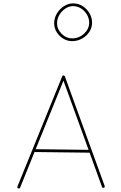

<svg xmlns="http://www.w3.org/2000/svg" viewBox="-20 -1094 712 1127"><path d="M86.9 11.7Q79.1 8.3 82.5 0.5L345.2 -646Q349.1 -654.3 356.9 -649.9Q359.9 -648.4 360.8 -645.5L594.2 -2.9Q597.2 5.4 589.4 7.8Q581.1 10.7 578.6 2.9L505.9 -197.8L182.6 -201.7L98.1 7.3Q94.7 15.1 86.9 11.7ZM352.5 -620.6 189.5 -218.3 500 -214.4ZM520.5 -960.9Q520.5 -931.6 504.4 -907Q488.3 -882.3 461.4 -867.4Q434.6 -852.5 402.8 -852.5Q375.5 -852.5 351.3 -867.2Q327.1 -881.8 312.5 -905.8Q297.9 -929.7 297.9 -957.5Q297.9 -987.8 313.7 -1014.4Q329.6 -1041 355 -1057.6Q380.4 -1074.2 408.7 -1074.2Q439.9 -1074.2 465.1 -1058.1Q490.2 -1042 505.4 -1016.1Q520.5 -990.2 520.5 -960.9ZM503.4 -960.9Q503.4 -985.8 490.5 -1008.1Q477.5 -1030.3 456.1 -1044.2Q434.6 -1058.1 408.7 -1058.1Q385.7 -1058.1 364 -1043.9Q342.3 -1029.8 328.6 -1006.8Q314.9 -983.9 314.9 -957.5Q314.9 -922.4 341.8 -895.5Q368.7 -868.7 402.8 -868.7Q443.8 -868.7 473.6 -896.5Q503.4 -924.3 503.4 -960.9Z"/></svg>

Font: Mikhak-FD Thin
Style: Regular
Weight: 100
Designer: Amin Abedi
Version: Version 3.2